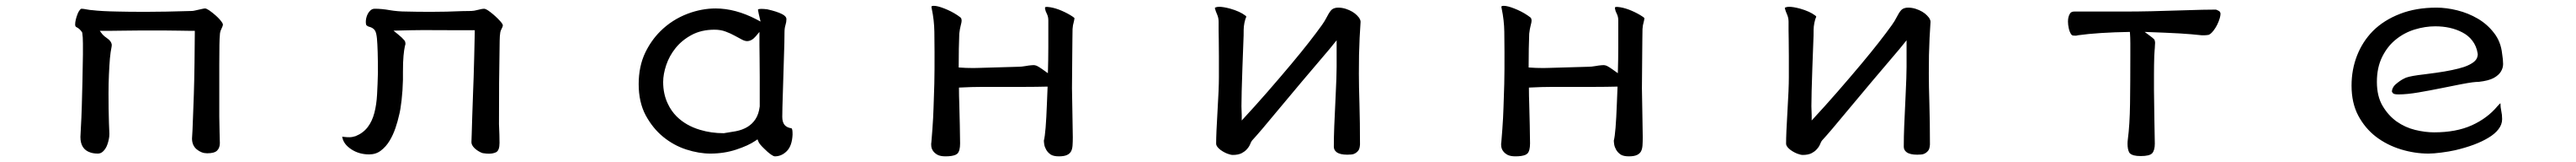

<svg xmlns="http://www.w3.org/2000/svg" viewBox="-20 -494 9040 567"><path d="M303.2 -458.5Q297.9 -458.5 284.9 -460.9Q272 -463.4 266.6 -463.4Q263.2 -463.4 260.3 -459.5Q255.4 -453.1 252.9 -446.8Q243.7 -423.8 243.7 -408.2Q243.7 -400.9 248.5 -398.9Q259.8 -393.6 268.1 -380.9L268.6 -379.4Q271 -364.7 271 -341.3V-303.7Q271 -280.3 269.3 -209.2Q267.6 -138.2 267.1 -124Q266.6 -95.7 262.2 -14.6Q262.2 28.3 296.9 39.6Q308.1 43.5 323.2 43.5Q333 43.5 340.3 37.1Q348.6 29.8 354 18.6Q360.8 3.4 363.3 -15.6Q363.8 -20.5 363.8 -25.4Q363.8 -30.3 363.3 -38.8Q362.8 -47.4 362.3 -64Q360.8 -112.3 360.8 -167Q360.8 -200.7 362.3 -233.9Q363.8 -267.1 365.7 -289.3Q367.7 -311.5 371.6 -330.6Q372.1 -333.5 372.1 -334.7Q372.1 -335.9 372.1 -336.7Q372.1 -337.4 372.1 -338.4Q372.1 -339.4 371.6 -340.3Q370.1 -347.7 361.8 -355.5Q356 -360.4 351.6 -363.3Q345.2 -367.7 343.3 -370.1Q340.3 -372.6 338.9 -374.5L330.1 -386.2H373Q391.6 -386.2 414.6 -386.7Q437.5 -387.2 463.4 -387.2H564.9Q588.9 -387.2 608.4 -386.7Q627.9 -386.2 640.6 -386.2H663.6V-378.9Q663.6 -350.1 662.6 -275.6Q661.6 -201.2 660.2 -163.3Q658.7 -125.5 657.7 -95.2Q655.3 -24.9 653.8 -9.3Q653.8 15.1 670.4 28.8Q687 42.5 707 42.5Q732.4 42.5 741.9 33Q751.5 23.4 751.5 6.8Q751.5 1.5 750.5 -32.5Q749.5 -66.4 749.5 -85.9V-267.6Q749.5 -355.5 751.5 -370.6Q751.5 -381.8 756.8 -392.6Q762.2 -403.3 762.2 -408.2Q762.2 -409.7 760.3 -413.6Q752.9 -425.8 736.3 -440.4Q725.1 -450.2 713.9 -458Q703.6 -464.4 700 -464.4Q696.3 -464.4 689.9 -462.9Q669.4 -458.5 663.3 -457Q657.2 -455.6 653.3 -455.6Q556.6 -452.6 492.2 -452.6Q427.7 -452.6 392.6 -453.6Q335 -454.6 303.2 -458.5Z M1731 -59.1V-59.6Q1731 -145.5 1731.4 -204.6Q1732.9 -340.8 1733.4 -352.1Q1733.9 -372.1 1734.9 -375Q1735.4 -384.3 1740 -392.8Q1744.6 -401.4 1744.6 -405.3Q1744.6 -411.1 1727.5 -428.2Q1710.9 -444.8 1693.4 -457Q1686.5 -461.4 1683.3 -462.4Q1680.2 -463.4 1679 -463.4Q1677.7 -463.4 1675.3 -463.1Q1672.9 -462.9 1669.9 -462.4Q1664.6 -461.4 1657.2 -459.5Q1642.6 -455.6 1633.8 -455.6Q1620.1 -455.6 1602.1 -455.1Q1546.9 -452.6 1493.2 -452.6Q1439.5 -452.6 1406.2 -453.6Q1376.5 -453.6 1347.2 -458.5Q1319.8 -463.4 1294.9 -463.4Q1285.6 -463.4 1278.8 -456.5Q1268.6 -446.3 1265.1 -430.2Q1263.7 -423.8 1263.7 -417Q1263.7 -410.2 1265.6 -405.8Q1271.5 -400.9 1275.4 -400.4Q1290.5 -396.5 1296.4 -386.2Q1300.8 -378.4 1302.7 -359.9Q1306.2 -323.2 1306.2 -240.2Q1305.2 -199.2 1303.2 -163.6Q1301.3 -127.9 1293.7 -98.9Q1286.1 -69.8 1270.5 -49.3Q1254.4 -28.3 1228 -17.6Q1216.3 -13.7 1206.1 -13.7Q1196.8 -13.7 1189.9 -14.6Q1183.1 -15.6 1181.9 -15.6Q1180.7 -15.6 1180.7 -15.6Q1180.7 -14.6 1181.2 -13.2Q1186 11.2 1213.1 28.8Q1240.2 46.4 1275.4 46.4Q1299.3 46.4 1316.4 33.2Q1334.5 19.5 1346.9 -1Q1359.4 -21.5 1367.7 -45.9Q1376 -70.3 1380.4 -90.8Q1385.3 -108.9 1389.2 -143.1Q1393.1 -177.2 1394 -214.8V-241.7Q1394 -278.3 1396 -298.8Q1397.9 -319.3 1400.9 -333Q1402.8 -337.9 1402.8 -340.8Q1402.8 -343.8 1402.3 -345.2Q1401.9 -349.6 1398.9 -353Q1390.6 -362.8 1376.5 -374L1360.8 -386.7Q1434.1 -388.7 1466.1 -388.7Q1498 -388.7 1536.1 -388.4Q1574.2 -388.2 1638.7 -388.2H1646V-380.9Q1646 -370.1 1644 -293.2Q1642.1 -216.3 1640.1 -170.9Q1638.2 -125.5 1637.2 -88.1Q1636.2 -50.8 1635.3 -24.9Q1634.3 1 1634.3 3.9Q1634.3 13.7 1645 24.4Q1654.3 33.2 1666.5 39.1Q1673.3 42.5 1677.7 42.5H1678.2Q1687.5 43.9 1695.3 43.9Q1710 43.9 1720.2 39.1Q1732.9 33.2 1732.9 6.3Q1732.9 -20.5 1731 -59.1Z M2672.4 -461.4Q2660.2 -462.9 2652.3 -462.9Q2644.5 -462.9 2640.1 -461.4V-458Q2641.1 -454.1 2641.1 -452.6Q2641.1 -451.2 2641.6 -450.7Q2642.1 -448.7 2642.6 -445.3Q2643.1 -441.9 2648.9 -418.5L2634.3 -426.3Q2560.5 -464.4 2491.2 -464.4Q2442.9 -464.4 2394 -446.3Q2337.9 -425.3 2296.4 -383.8Q2265.1 -352.5 2244.6 -310.5Q2221.2 -262.2 2221.2 -199.5Q2221.2 -136.7 2245.6 -90.8Q2270.5 -44.9 2307.1 -15.1Q2344.2 15.1 2388.4 29.3Q2432.6 43.5 2472.7 43.5Q2521.5 43.5 2563.7 29.5Q2606 15.6 2630.4 -1L2638.2 -6.3L2641.6 2Q2644.5 9.8 2660.2 24.9Q2672.9 38.1 2687 47.9Q2694.8 53.2 2699.2 53.2Q2722.7 53.2 2741 34.9Q2759.3 16.6 2761.2 -22.5Q2761.2 -32.7 2760.5 -37.6Q2759.8 -42.5 2757.8 -44.9Q2740.7 -47.4 2732.9 -57.1Q2725.1 -66.9 2725.1 -85Q2725.1 -110.4 2727.1 -167.5Q2731.9 -320.3 2732.4 -342.8Q2732.9 -365.2 2732.9 -380.4Q2732.9 -395.5 2736.3 -406.2Q2739.7 -417 2739.7 -426.8Q2739.7 -437 2724.1 -444.8Q2705.6 -454.1 2672.4 -461.4ZM2307.1 -207Q2307.1 -234.4 2317.9 -266.4Q2328.6 -298.3 2350.6 -325.7Q2373 -353.5 2407.2 -371.8Q2441.4 -390.1 2487.3 -390.1Q2509.3 -390.1 2526.9 -383.3Q2543.9 -377 2558.1 -369.1L2583.5 -355.5Q2593.8 -350.1 2601.6 -350.1Q2617.7 -350.1 2632.3 -367.2L2645 -382.3V-335Q2645 -319.3 2645.5 -292.5Q2646 -265.6 2646 -224.6V-121.6Q2642.6 -94.2 2630.9 -76.7Q2609.4 -43.9 2562 -34.7Q2541 -30.8 2520 -27.8H2519.5Q2475.6 -27.8 2436.5 -39.6Q2387.2 -54.2 2354.5 -86.4Q2335.4 -105.5 2323.7 -130.4Q2307.1 -164.6 2307.1 -207Z M3741.7 -185.5 3742.7 -304.2Q3742.7 -333 3743.2 -356.4Q3743.7 -379.9 3743.7 -391.6V-392.1Q3744.6 -406.7 3748 -417Q3750 -424.8 3750.5 -430.7Q3747.6 -434.1 3735.4 -441.4Q3717.3 -452.1 3695.8 -460.4Q3674.3 -468.3 3656.7 -469.7Q3655.3 -469.7 3652.1 -469.7Q3648.9 -469.7 3647.9 -468.8Q3647 -467.8 3647 -466.3Q3647 -464.8 3647.5 -462.4Q3648.4 -455.6 3653.6 -445.6Q3658.7 -435.5 3658.7 -422.9V-328.6Q3658.7 -287.1 3657.2 -237.8Q3632.8 -255.4 3627 -258.8Q3621.1 -262.2 3618.2 -263.7Q3611.8 -266.1 3607.4 -266.1Q3603 -266.1 3599.1 -265.6Q3591.3 -265.1 3577.9 -262.7Q3564.5 -260.3 3552.7 -260.3L3413.6 -256.3Q3404.3 -255.9 3395.5 -255.9Q3369.1 -255.9 3344.2 -257.8V-264.6Q3344.2 -326.2 3346.2 -375.5V-376Q3348.1 -393.1 3351.3 -404.8Q3354.5 -416.5 3354.5 -421.1Q3354.5 -425.8 3353 -429.7Q3352.1 -432.6 3339.4 -440.9Q3318.8 -454.6 3293.5 -464.4Q3270 -473.6 3256.8 -473.6Q3252.4 -473.6 3249.5 -472.2Q3248.5 -471.7 3248.5 -469.7Q3248.5 -467.8 3249.5 -464.4Q3258.3 -422.9 3258.8 -382.3Q3260.7 -234.4 3257.3 -158.7Q3256.3 -135.3 3255.9 -116.2Q3254.9 -82.5 3252 -43L3248.5 1.5Q3247.6 5.9 3247.6 10Q3247.6 14.2 3248 18.1Q3250.5 37.1 3270 47.9Q3280.3 53.2 3297.9 53.2Q3320.8 53.2 3333 47.9Q3336.9 45.9 3339.8 43.5Q3349.1 34.2 3349.1 7.8Q3349.1 -5.4 3348.1 -55.9Q3347.2 -106.4 3346.2 -132.8Q3345.2 -159.2 3345.2 -180.7V-187.5Q3392.6 -189.9 3428.2 -189.9H3576.2Q3614.3 -189.9 3656.2 -190.9Q3654.8 -159.7 3653.8 -131.8Q3649.9 -26.9 3643.1 -2Q3643.1 2.9 3644.5 12Q3646 21 3651.4 30.3Q3656.7 39.6 3667 46.9Q3677.2 53.2 3695.8 53.2Q3714.4 53.2 3724.6 48.3Q3733.9 43.9 3738.3 36.1Q3742.7 28.3 3743.7 15.4Q3744.6 2.4 3744.6 -13.2Q3744.6 -28.8 3743.2 -98.9Q3741.7 -168.9 3741.7 -185.5Z M4754.4 -418Q4754.4 -423.8 4749.5 -431.6L4742.2 -439.9Q4728 -454.6 4703.1 -462.9Q4689.5 -467.3 4675.8 -467.3Q4668.9 -467.3 4663.6 -465.6Q4658.2 -463.9 4656 -462.2Q4653.8 -460.4 4651.9 -459Q4647 -453.6 4642.6 -446.3Q4638.2 -439 4635.3 -433.1Q4628.9 -420.4 4619.1 -406.7Q4609.4 -393.1 4598.1 -378.2Q4586.9 -363.3 4572.3 -344.7Q4521.5 -279.8 4427.7 -172.4Q4387.2 -126 4337.4 -72.3V-90.8Q4337.4 -98.1 4336.9 -105.5Q4336.4 -112.8 4336.4 -122.1Q4336.4 -161.1 4339.8 -257.3Q4343.8 -356.9 4344 -369.6Q4344.2 -382.3 4344.2 -389.6Q4344.2 -400.9 4346.9 -414.3Q4349.6 -427.7 4353.5 -435.5Q4353 -437.5 4350.1 -439.5Q4331.1 -454.1 4296.4 -463.9Q4272.5 -470.2 4258.3 -470.2Q4250 -470.2 4245.1 -467.8Q4243.2 -467.3 4243.2 -466.1Q4243.2 -464.8 4244.1 -461.9Q4246.1 -454.6 4251.2 -442.9Q4256.3 -431.2 4256.3 -418V-388.7Q4256.3 -373 4256.8 -356.4Q4257.3 -328.1 4257.3 -297.4V-223.6Q4257.3 -184.1 4252.4 -104.5Q4247.6 -25.4 4247.6 8.8Q4247.6 16.6 4256.8 25.4Q4262.2 30.8 4270.8 35.9Q4279.3 41 4287.1 43.9Q4299.3 48.3 4305.7 48.3Q4325.2 48.3 4337.4 42Q4347.7 36.6 4354 29.8Q4363.3 20 4366.7 11.2Q4371.1 0.5 4373.5 -2Q4401.9 -32.7 4465.3 -109.4Q4537.6 -195.3 4549.8 -210L4588.9 -255.9Q4638.7 -314 4645 -321.8Q4651.4 -329.6 4670.4 -353V-260.7Q4670.4 -228.5 4667 -159.9Q4663.6 -91.3 4662.1 -52.5Q4660.6 -13.7 4660.6 17.6V19.5Q4660.6 31.2 4670.4 38.6Q4682.1 47.4 4708 47.4Q4724.1 47.4 4730.5 44.9Q4740.7 41 4747.1 32.2Q4751.5 25.9 4752.4 11.7Q4752.4 -66.4 4750.5 -130.4Q4748.5 -194.3 4748.5 -236.3Q4748.5 -278.3 4749 -301.3Q4750.5 -363.8 4754.4 -416.5Q4754.4 -417.5 4754.4 -418Z M5741.7 -185.5 5742.7 -304.2Q5742.7 -333 5743.2 -356.4Q5743.7 -379.9 5743.7 -391.6V-392.1Q5744.6 -406.7 5748 -417Q5750 -424.8 5750.5 -430.7Q5747.6 -434.1 5735.4 -441.4Q5717.3 -452.1 5695.8 -460.4Q5674.3 -468.3 5656.7 -469.7Q5655.3 -469.7 5652.1 -469.7Q5648.9 -469.7 5647.9 -468.8Q5647 -467.8 5647 -466.3Q5647 -464.8 5647.5 -462.4Q5648.4 -455.6 5653.6 -445.6Q5658.7 -435.5 5658.7 -422.9V-328.6Q5658.7 -287.1 5657.2 -237.8Q5632.8 -255.4 5627 -258.8Q5621.1 -262.2 5618.2 -263.7Q5611.8 -266.1 5607.4 -266.1Q5603 -266.1 5599.1 -265.6Q5591.3 -265.1 5577.9 -262.7Q5564.5 -260.3 5552.7 -260.3L5413.6 -256.3Q5404.3 -255.9 5395.5 -255.9Q5369.1 -255.9 5344.2 -257.8V-264.6Q5344.2 -326.2 5346.2 -375.5V-376Q5348.1 -393.1 5351.3 -404.8Q5354.5 -416.5 5354.5 -421.1Q5354.5 -425.8 5353 -429.7Q5352.1 -432.6 5339.4 -440.9Q5318.8 -454.6 5293.5 -464.4Q5270 -473.6 5256.8 -473.6Q5252.4 -473.6 5249.5 -472.2Q5248.5 -471.7 5248.5 -469.7Q5248.5 -467.8 5249.5 -464.4Q5258.3 -422.9 5258.8 -382.3Q5260.7 -234.4 5257.3 -158.7Q5256.3 -135.3 5255.9 -116.2Q5254.9 -82.5 5252 -43L5248.5 1.5Q5247.6 5.9 5247.6 10Q5247.6 14.2 5248 18.1Q5250.5 37.1 5270 47.9Q5280.3 53.2 5297.9 53.2Q5320.8 53.2 5333 47.9Q5336.9 45.9 5339.8 43.5Q5349.1 34.2 5349.1 7.8Q5349.1 -5.4 5348.1 -55.9Q5347.2 -106.4 5346.2 -132.8Q5345.2 -159.2 5345.2 -180.7V-187.5Q5392.6 -189.9 5428.2 -189.9H5576.2Q5614.3 -189.9 5656.2 -190.9Q5654.8 -159.7 5653.8 -131.8Q5649.9 -26.9 5643.1 -2Q5643.1 2.9 5644.5 12Q5646 21 5651.4 30.3Q5656.7 39.6 5667 46.9Q5677.2 53.2 5695.8 53.2Q5714.4 53.2 5724.6 48.3Q5733.9 43.9 5738.3 36.1Q5742.7 28.3 5743.7 15.4Q5744.6 2.4 5744.6 -13.2Q5744.6 -28.8 5743.2 -98.9Q5741.7 -168.9 5741.7 -185.5Z M6754.4 -418Q6754.4 -423.8 6749.5 -431.6L6742.2 -439.9Q6728 -454.6 6703.1 -462.9Q6689.5 -467.3 6675.8 -467.3Q6668.9 -467.3 6663.6 -465.6Q6658.2 -463.9 6656 -462.2Q6653.8 -460.4 6651.9 -459Q6647 -453.6 6642.6 -446.3Q6638.2 -439 6635.3 -433.1Q6628.9 -420.4 6619.1 -406.7Q6609.4 -393.1 6598.1 -378.2Q6586.9 -363.3 6572.3 -344.7Q6521.5 -279.8 6427.7 -172.4Q6387.2 -126 6337.4 -72.3V-90.8Q6337.4 -98.1 6336.9 -105.5Q6336.4 -112.8 6336.4 -122.1Q6336.4 -161.1 6339.8 -257.3Q6343.8 -356.9 6344 -369.6Q6344.2 -382.3 6344.2 -389.6Q6344.2 -400.9 6346.9 -414.3Q6349.6 -427.7 6353.5 -435.5Q6353 -437.5 6350.1 -439.5Q6331.1 -454.1 6296.4 -463.9Q6272.5 -470.2 6258.3 -470.2Q6250 -470.2 6245.1 -467.8Q6243.2 -467.3 6243.2 -466.1Q6243.2 -464.8 6244.1 -461.9Q6246.1 -454.6 6251.2 -442.9Q6256.3 -431.2 6256.3 -418V-388.7Q6256.3 -373 6256.8 -356.4Q6257.3 -328.1 6257.3 -297.4V-223.6Q6257.3 -184.1 6252.4 -104.5Q6247.6 -25.4 6247.6 8.8Q6247.6 16.6 6256.8 25.4Q6262.2 30.8 6270.8 35.9Q6279.3 41 6287.1 43.9Q6299.3 48.3 6305.7 48.3Q6325.2 48.3 6337.4 42Q6347.7 36.6 6354 29.8Q6363.3 20 6366.7 11.2Q6371.1 0.5 6373.5 -2Q6401.9 -32.7 6465.3 -109.4Q6537.6 -195.3 6549.8 -210L6588.9 -255.9Q6638.7 -314 6645 -321.8Q6651.4 -329.6 6670.4 -353V-260.7Q6670.4 -228.5 6667 -159.9Q6663.6 -91.3 6662.1 -52.5Q6660.6 -13.7 6660.6 17.6V19.5Q6660.6 31.2 6670.4 38.6Q6682.1 47.4 6708 47.4Q6724.1 47.4 6730.5 44.9Q6740.7 41 6747.1 32.2Q6751.5 25.9 6752.4 11.7Q6752.4 -66.4 6750.5 -130.4Q6748.5 -194.3 6748.5 -236.3Q6748.5 -278.3 6749 -301.3Q6750.5 -363.8 6754.4 -416.5Q6754.4 -417.5 6754.4 -418Z M7236.8 -418.5Q7236.8 -407.7 7239.5 -395.3Q7242.2 -382.8 7247.6 -374.5Q7250.5 -370.1 7254.9 -369.6Q7259.3 -369.1 7263.2 -369.1Q7267.1 -369.1 7272 -370.6Q7341.8 -380.4 7454.1 -382.3Q7455.6 -362.8 7455.6 -342.8V-300.8Q7455.6 -206.1 7454.6 -131.6Q7453.6 -57.1 7446.8 -5.9Q7445.8 2 7445.8 8.8Q7445.8 28.8 7451.7 39.6Q7455.6 46.4 7468.3 49.8Q7477.5 52.2 7492.2 52.2Q7522.9 52.2 7532.2 42.5Q7541.5 32.2 7541.5 8.8Q7541.5 5.4 7540 -75.4Q7538.6 -156.2 7538.6 -177.7V-235.8Q7538.6 -264.6 7539.6 -297.9Q7540.5 -312.5 7540.8 -317.9Q7541 -323.2 7541.5 -325.7Q7541.5 -331.1 7542 -336.2Q7542.5 -341.3 7542.5 -343.8Q7542.5 -346.2 7542 -349.1Q7541 -354 7539.6 -356Q7535.2 -360.8 7524.9 -368.2L7505.9 -382.3Q7587.4 -379.4 7628.9 -377Q7670.4 -374.5 7705.6 -370.6H7716.3Q7721.2 -370.6 7727.1 -371.6H7727.5Q7735.8 -371.6 7748.5 -388.2Q7762.2 -406.2 7769.5 -430.7Q7772 -439.9 7772 -445.3Q7772 -452.1 7766.6 -455.6Q7758.3 -460 7755.9 -460.4Q7715.8 -460.4 7645 -458Q7517.6 -453.6 7440.4 -453.6H7258.8Q7248 -453.6 7243.7 -446.3Q7236.8 -435.5 7236.8 -418.5Z M8530.3 -467.3Q8458.5 -467.3 8402.8 -445.8Q8345.2 -423.8 8306.6 -385.3Q8270.5 -348.6 8251.2 -299.6Q8231.9 -250.5 8231.9 -194.3Q8231.9 -133.8 8255.4 -89.4Q8279.3 -44.9 8317.4 -15.6Q8356 13.7 8404.5 28.6Q8453.1 43.5 8502 43.5Q8520 43.5 8546.9 40Q8573.7 36.6 8595.7 31.7Q8668.5 14.6 8711.9 -11.7Q8734.4 -24.9 8747.3 -41.5Q8760.3 -58.1 8760.3 -77.1Q8760.3 -92.8 8757.3 -105.7Q8754.4 -118.7 8754.4 -132.8Q8751 -130.4 8743.7 -122.1Q8708.5 -80.1 8653.8 -55.4Q8599.1 -30.8 8521.5 -30.8Q8490.2 -30.8 8455.1 -39.3Q8419.9 -47.9 8390.1 -68.8Q8360.8 -89.8 8340.8 -123.5Q8320.8 -157.2 8320.8 -207.5Q8320.8 -257.8 8339.6 -295.4Q8358.4 -333 8388.2 -356.4Q8417.5 -379.9 8453.9 -390.9Q8490.2 -401.9 8525.4 -401.9Q8579.6 -401.9 8620.1 -380.9Q8641.6 -370.1 8655.8 -351.6Q8670.4 -332.5 8674.3 -307.6Q8674.8 -305.2 8674.8 -302.7Q8674.8 -300.3 8673.8 -296.9Q8671.9 -286.1 8661.1 -277.3Q8647.9 -267.1 8627 -259.8Q8590.8 -248 8528.8 -239.3Q8503.9 -235.8 8487.8 -233.9Q8439.9 -228.5 8422.9 -222.2Q8419.4 -220.7 8416.5 -219.2Q8401.9 -212.4 8384.3 -196.8Q8373.5 -185.5 8373.5 -172.9L8377.4 -167.5Q8380.9 -163.6 8397 -163.6Q8426.3 -163.6 8466.3 -170.4Q8506.3 -177.2 8547.4 -185.5Q8588.4 -193.8 8615.2 -199Q8642.1 -204.1 8655.5 -205.8Q8668.9 -207.5 8678.2 -207.5Q8712.9 -211.4 8731 -221.2Q8748.5 -231 8756.1 -243.7Q8763.7 -256.3 8763.7 -270Q8763.7 -285.2 8760.3 -305.7Q8755.9 -347.7 8732.4 -377.9Q8709 -408.7 8675.3 -428.5Q8641.6 -448.2 8603 -457.8Q8564.5 -467.3 8530.3 -467.3Z"/></svg>

Font: Bakudai
Style: ExtraLight
Weight: 200
Version: Version 1.48